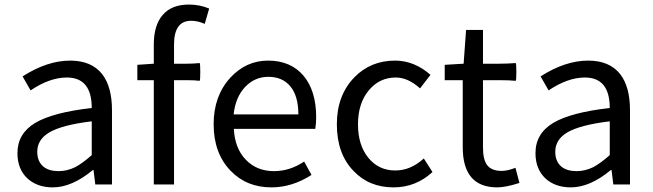

<svg xmlns="http://www.w3.org/2000/svg" viewBox="-20 -810 2865 843"><path d="M211.9 12.7Q143.6 12.7 100.6 -26.4Q56.6 -67.4 56.6 -137.7Q56.6 -223.6 134.8 -270.5Q211.9 -316.4 382.8 -335.9Q382.8 -469.7 273.4 -469.7Q198.2 -469.7 114.3 -413.1L79.1 -474.6Q187.5 -543.9 288.1 -543.9Q381.8 -543.9 428.7 -484.4Q471.7 -428.7 471.7 -326.2V-163.1V0H398.4L390.6 -63.5H387.7Q295.9 12.7 211.9 12.7ZM237.3 -58.6Q274.4 -58.6 310.5 -76.2Q341.8 -92.8 382.8 -128.9V-203.1V-277.3Q252.9 -261.7 196.3 -228.5Q143.6 -197.3 143.6 -143.6Q143.6 -100.6 170.9 -78.1Q195.3 -58.6 237.3 -58.6Z M655.3 0V-228.5V-458H583V-525.4L655.3 -530.3V-615.2Q655.3 -698.2 693.4 -743.2Q732.4 -790 809.6 -790Q856.4 -790 898.4 -772.5L878.9 -705.1Q848.6 -718.8 819.3 -718.8Q744.1 -718.8 744.1 -614.3V-530.3H800.8Q829.1 -530.3 856.4 -533.2Q859.4 -531.2 859.4 -494.1Q859.4 -457 856.4 -455.1Q835.9 -458 800.8 -458H744.1V0Z M1171.9 12.7Q1062.5 12.7 992.2 -60.5Q918 -137.7 918 -264.6Q918 -388.7 991.2 -468.8Q1060.5 -543.9 1157.2 -543.9Q1256.8 -543.9 1313.5 -476.6Q1368.2 -410.2 1368.2 -294.9Q1368.2 -269.5 1364.3 -244.1H1185.5H1006.8Q1010.7 -159.2 1059.1 -108.9Q1107.4 -58.6 1182.6 -58.6Q1252.9 -58.6 1315.4 -100.6L1347.7 -42Q1262.7 12.7 1171.9 12.7ZM1005.9 -307.6H1147.5H1290Q1290 -387.7 1255.4 -430.2Q1220.7 -472.7 1158.2 -472.7Q1099.6 -472.7 1057.6 -429.7Q1013.7 -383.8 1005.9 -307.6Z M1708 12.7Q1599.6 12.7 1531.2 -60.5Q1459 -135.7 1459 -264.6Q1459 -391.6 1536.1 -470.7Q1607.4 -543.9 1714.8 -543.9Q1798.8 -543.9 1870.1 -481.4L1824.2 -421.9Q1771.5 -469.7 1717.8 -469.7Q1645.5 -469.7 1598.6 -412.6Q1551.8 -355.5 1551.8 -264.2Q1551.8 -172.9 1597.2 -117.2Q1642.6 -61.5 1715.8 -61.5Q1783.2 -61.5 1840.8 -114.3L1878.9 -54.7Q1805.7 12.7 1708 12.7Z M2163.1 12.7Q2011.7 12.7 2011.7 -164.1V-458H1932.6V-525.4L2015.6 -530.3L2026.4 -678.7H2100.6V-530.3H2172.9Q2209 -530.3 2244.1 -533.2Q2247.1 -531.2 2247.1 -494.1Q2247.1 -457 2244.1 -455.1Q2217.8 -458 2172.9 -458H2100.6V-309.6V-162.1Q2100.6 -110.4 2118.2 -85.9Q2137.7 -59.6 2182.6 -59.6Q2208 -59.6 2243.2 -73.2L2260.7 -6.8Q2200.2 12.7 2163.1 12.7Z M2486.3 12.7Q2418 12.7 2375 -26.4Q2331.1 -67.4 2331.1 -137.7Q2331.1 -223.6 2409.2 -270.5Q2486.3 -316.4 2657.2 -335.9Q2657.2 -469.7 2547.9 -469.7Q2472.7 -469.7 2388.7 -413.1L2353.5 -474.6Q2461.9 -543.9 2562.5 -543.9Q2656.2 -543.9 2703.1 -484.4Q2746.1 -428.7 2746.1 -326.2V-163.1V0H2672.9L2665 -63.5H2662.1Q2570.3 12.7 2486.3 12.7ZM2511.7 -58.6Q2548.8 -58.6 2585 -76.2Q2616.2 -92.8 2657.2 -128.9V-203.1V-277.3Q2527.3 -261.7 2470.7 -228.5Q2418 -197.3 2418 -143.6Q2418 -100.6 2445.3 -78.1Q2469.7 -58.6 2511.7 -58.6Z"/></svg>

Font: Bpmf GenSeki Gothic R
Style: R
Weight: 400
Foundry: But Ko
Version: Version 1.320